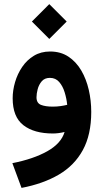

<svg xmlns="http://www.w3.org/2000/svg" viewBox="-20 -647 504 932"><path d="M219.2 -627 303.7 -542.5 219.2 -458 134.8 -542.5ZM422.9 -103.5Q422.9 6.8 382.1 81.5Q341.3 156.2 265.4 200.7Q189.5 245.1 84.5 265.1L40 145Q142.1 125 209.5 87.2Q276.9 49.3 293.5 -6.3Q262.7 1 236.8 1Q145.5 1 93.5 -39.3Q41.5 -79.6 41.5 -169.9Q41.5 -208.5 53.2 -248.5Q64.9 -288.6 87.9 -322.3Q110.8 -356 144.8 -376.5Q178.7 -397 223.1 -397Q274.4 -397 312 -372.1Q349.6 -347.2 374.3 -305.2Q398.9 -263.2 410.9 -210.9Q422.9 -158.7 422.9 -103.5ZM235.8 -129.4Q256.3 -129.4 274.7 -132.1Q293 -134.8 306.2 -138.2Q303.2 -168.5 293.9 -198.7Q284.7 -229 267.3 -249Q250 -269 222.2 -269Q196.8 -269 182.6 -252.4Q168.5 -235.8 162.8 -213.9Q157.2 -191.9 157.2 -174.8Q157.2 -146.5 179 -137.9Q200.7 -129.4 235.8 -129.4Z"/></svg>

Font: Vazirmatn UI
Style: Bold
Weight: 700
Designer: Saber Rastikerdar
Foundry: Saber Rastikerdar
Version: Version 33.003